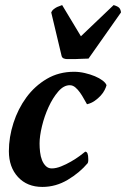

<svg xmlns="http://www.w3.org/2000/svg" viewBox="-20 -725 497 757"><path d="M255 -389Q231 -389 209.5 -364Q188 -339 171.5 -303Q155 -267 145.5 -227.5Q136 -188 136 -159Q136 -143 138 -125.5Q140 -108 145.5 -94Q151 -80 160.5 -70.5Q170 -61 184 -61Q201 -61 221 -69Q241 -77 260 -88Q279 -99 294 -110Q309 -121 316 -127Q328 -127 328 -98Q328 -96 328 -92Q328 -88 326 -82Q294 -44 247 -16Q200 12 147 12Q87 12 51 -27Q15 -66 15 -129Q15 -184 33 -240Q51 -296 84 -341Q117 -386 164.5 -414Q212 -442 272 -442Q293 -442 314.5 -437Q336 -432 354 -424.5Q372 -417 384.5 -407.5Q397 -398 400 -389Q398 -381 392.5 -370Q387 -359 377 -348Q367 -337 353.5 -327.5Q340 -318 323 -314Q318 -322 311 -335Q304 -348 295.5 -360Q287 -372 277 -380.5Q267 -389 255 -389ZM245 -492Q238 -492 231.5 -494.5Q225 -497 223 -504L182 -676Q183 -678 185 -681.5Q187 -685 192 -689Q200 -695 205.5 -697.5Q211 -700 225 -705L299 -582L428 -705Q445 -700 450.5 -693.5Q456 -687 457 -676L329 -494Q326 -494 314 -493.5Q302 -493 299 -493Q288 -492 274.5 -492Q261 -492 245 -492Z"/></svg>

Font: Lusitana
Style: Bold Italic
Weight: 700
Designer: Ana Paula Megda
Foundry: Ana Paula Megda
Version: Version 1.000; ttfautohint (v1.1) -l 8 -r 50 -G 200 -x 14 -D